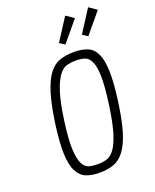

<svg xmlns="http://www.w3.org/2000/svg" viewBox="-166 -1006 896 1110"><g transform="rotate(-20 281.5 -451.0)"><path d="M106 -343Q91 -233 93.5 -164Q96 -95 115.5 -56.5Q135 -18 169 -4Q203 10 251 10Q301 10 339 -3.5Q377 -17 406 -55.5Q435 -94 456 -163Q477 -232 492 -343Q507 -453 505 -522Q503 -591 484.5 -630Q466 -669 432 -683Q398 -697 350 -697Q300 -697 261.5 -684Q223 -671 194 -632.5Q165 -594 143.5 -525Q122 -456 106 -343ZM161 -343Q176 -452 196 -513Q216 -574 239 -604Q262 -634 288 -640.5Q314 -647 342 -647Q371 -647 395 -640Q419 -633 433.5 -603Q448 -573 449.5 -512Q451 -451 436 -343Q421 -235 402 -174Q383 -113 360.5 -83.5Q338 -54 312 -47Q286 -40 257 -40Q229 -40 205 -46.5Q181 -53 166 -83Q151 -113 148.5 -174Q146 -235 161 -343ZM318 -754 422 -879 374 -912 286 -775ZM459 -754 563 -879 515 -912 427 -775Z"/></g></svg>

Font: Secuela ExtLt
Style: Italic
Weight: 200
Italic angle: -8°
Designer: Fernando Haro
Foundry: deFharo
Version: Version 1.704